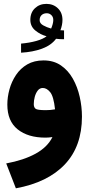

<svg xmlns="http://www.w3.org/2000/svg" viewBox="-20 -724 470 1010"><path d="M316.9 -517.6Q293.5 -517.6 274.9 -520Q249 -485.4 200.7 -467.8Q152.3 -450.2 90.8 -446.8V-494.6Q134.8 -498.5 170.7 -508.5Q206.5 -518.6 225.1 -533.2Q192.9 -541.5 166.3 -563.2Q139.6 -585 139.6 -619.6Q139.6 -657.7 163.8 -680.7Q188 -703.6 224.1 -703.6Q260.3 -703.6 284.4 -680.4Q308.6 -657.2 308.6 -619.1Q308.6 -593.3 297.9 -564.9Q306.2 -564 316.9 -564ZM249 -573.7Q253.9 -585 257.1 -596.9Q260.3 -608.9 260.3 -618.7Q260.3 -634.8 250.2 -644.5Q240.2 -654.3 226.1 -654.3Q209 -654.3 198.7 -644.5Q188.5 -634.8 188.5 -617.7Q188.5 -601.1 207.3 -590.6Q226.1 -580.1 249 -573.7ZM255.9 -2.9Q235.4 0 218.8 0Q127.4 0 73 -43.5Q18.6 -86.9 18.6 -173.8Q18.6 -213.4 29.8 -254.2Q41 -294.9 64.2 -329.6Q87.4 -364.3 123.5 -385.3Q159.7 -406.2 209 -406.2Q262.2 -406.2 300.5 -379.9Q338.9 -353.5 363.3 -310.1Q387.7 -266.6 399.4 -214.4Q411.1 -162.1 411.1 -110.4Q411.1 45.4 321.3 140.6Q231.4 235.8 63.5 266.6L12.7 135.7Q104.5 118.7 167 84.5Q229.5 50.3 255.9 -2.9ZM269.5 -148.9Q262.2 -216.8 244.1 -239Q226.1 -261.2 205.1 -261.2Q189 -261.2 178.5 -247.6Q168 -233.9 162.8 -214.4Q157.7 -194.8 157.7 -176.3Q157.7 -159.7 167 -152.1Q176.3 -144.5 221.2 -144.5Q245.6 -144.5 269.5 -148.9Z"/></svg>

Font: Vazir Black
Style: Black
Weight: 900
Designer: Saber Rastikerdar
Foundry: Saber Rastikerdar
Version: Version 30.0.0